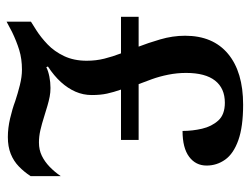

<svg xmlns="http://www.w3.org/2000/svg" viewBox="-110 -654 778 599"><g transform="rotate(90 279.5 -355.0)"><path d="M408 10Q380 10 350 3Q320 -4 296 -13Q272 -21 246 -27.5Q220 -34 198 -34Q164 -34 136.5 -25.5Q109 -17 80 -3L48 14V-62L75 -79Q97 -93 119 -114Q141 -135 155.5 -165.5Q170 -196 170 -236Q170 -265 163.5 -291Q157 -317 147 -343H33V-398H126Q115 -426 103.5 -465Q92 -504 92 -543Q92 -630 148.5 -677Q205 -724 307 -724Q376 -724 418 -709Q460 -694 478.5 -668Q497 -642 497 -610Q497 -576 469.5 -555.5Q442 -535 389 -535Q389 -566 382 -596Q375 -626 356.5 -646.5Q338 -667 301 -667Q256 -667 232 -636.5Q208 -606 208 -546Q208 -518 213.5 -490.5Q219 -463 227.5 -439.5Q236 -416 243 -398H417V-343H260Q268 -320 272.5 -299.5Q277 -279 277 -252Q277 -225 266.5 -201Q256 -177 236.5 -155.5Q217 -134 188 -115L190 -110Q202 -116 219.5 -119.5Q237 -123 255 -123Q269 -123 282 -120.5Q295 -118 310.5 -113.5Q326 -109 345 -103Q367 -96 386.5 -91.5Q406 -87 425 -87Q448 -87 466.5 -96Q485 -105 501 -120.5Q517 -136 530 -155V-61Q517 -41 500 -24.5Q483 -8 460.5 1Q438 10 408 10Z"/></g></svg>

Font: Noto Serif Bengali SemiBold
Style: Regular
Weight: 600
Version: Version 2.003